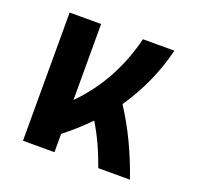

<svg xmlns="http://www.w3.org/2000/svg" viewBox="-100 -647 786 756"><g transform="rotate(20 293.0 -268.5)"><path d="M68.8 0V-537.1H200.7V-218.8Q329.1 -347.7 376 -537.1H507.8Q473.1 -394.5 387.7 -269.5Q464.4 -152.3 517.1 0H384.3Q350.6 -96.2 305.2 -170.4Q260.7 -124 200.7 -76.7V0Z"/></g></svg>

Font: Consola Mono
Style: Bold
Weight: 700
Monospace: yes
Designer: Wojciech Kalinowski "wmk69" (wmk69@o2.pl)
Foundry: Wojciech Kalinowski "wmk69" (wmk69@o2.pl)
Version: Version 2.1.0